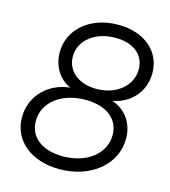

<svg xmlns="http://www.w3.org/2000/svg" viewBox="-109 -804 806 908"><g transform="rotate(15 294.0 -350.0)"><path d="M265 16C419 16 533 -79 533 -204C533 -280 491 -339 424 -361C512 -377 573 -446 573 -536C573 -643 487 -716 359 -716C223 -716 124 -633 124 -519C124 -450 161 -393 216 -370C110 -360 31 -280 31 -176C31 -62 126 16 265 16ZM265 -47C163 -47 99 -97 99 -176C99 -268 184 -333 301 -333C403 -333 467 -284 467 -204C467 -113 382 -47 265 -47ZM336 -396C248 -396 189 -445 189 -516C189 -595 262 -653 362 -653C450 -653 506 -608 506 -537C506 -456 433 -396 336 -396Z"/></g></svg>

Font: Uncut Sans Book Italic
Style: Regular
Weight: 350
Italic angle: -11°
Designer: Kasper Nordkvist
Foundry: UNCUT.wtf
Version: Version 1.304;Glyphs 3.2 (3246)